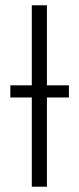

<svg xmlns="http://www.w3.org/2000/svg" viewBox="-20 -705 298 725"><path d="M240.2 -382.8V-336.9H157.2V0H100.1V-336.9H19V-382.8H100.1V-685.1H157.2V-382.8Z"/></svg>

Font: Fira Sans Compressed Light
Style: Regular
Weight: 300
Width: 1
Designer: Carrois Corporate & Edenspiekermann AG
Foundry: Carrois Corporate GbR & Edenspiekermann AG
Version: Version 4.203;PS 004.203;hotconv 1.0.88;makeotf.lib2.5.64775